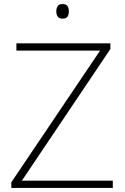

<svg xmlns="http://www.w3.org/2000/svg" viewBox="-20 -928 617 948"><path d="M537 0H36V-28L474 -678H61V-714H525V-686L88 -36H537ZM288 -908Q307 -908 313.5 -898Q320 -888 320 -872Q320 -856 313.5 -846Q307 -836 288 -836Q272 -836 265 -846Q258 -856 258 -872Q258 -888 265 -898Q272 -908 288 -908Z"/></svg>

Font: Noto Sans Kannada ExtraLight
Style: Regular
Weight: 200
Designer: Jelle Bosma - Monotype Design Team
Foundry: Monotype Imaging Inc.
Version: Version 2.005; ttfautohint (v1.8.4.7-5d5b)